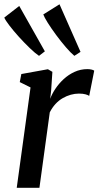

<svg xmlns="http://www.w3.org/2000/svg" viewBox="-30 -898 470 918"><path d="M50 0 116 -480 64.5 -505.5 72 -544 199 -567 220.5 -554.5 214.5 -465 210 -425.5Q218.5 -449 235 -473.8Q251.5 -498.5 274.5 -519.8Q297.5 -541 326.2 -554.2Q355 -567.5 388 -567.5Q397.5 -567.5 407 -565.5Q416.5 -563.5 420.5 -560L396.5 -439.5Q391.5 -443.5 379 -447Q366.5 -450.5 347 -450.5Q328 -450.5 308.2 -445Q288.5 -439.5 269.5 -428.5Q250.5 -417.5 235 -400.5Q219.5 -383.5 208 -361L158.5 0ZM156.5 -631Q138.5 -643 112.5 -668Q86.5 -693 60.2 -722Q34 -751 14.8 -776.2Q-4.5 -801.5 -9.5 -814L62 -869.5L184.5 -652.5ZM325.5 -631Q308.5 -645 285 -672.2Q261.5 -699.5 238.2 -731Q215 -762.5 198.2 -789.2Q181.5 -816 177 -829L254.5 -877.5L355 -650Z"/></svg>

Font: Merriweather Medium
Style: Italic
Weight: 500
Italic angle: -7.8°
Version: Version 2.101